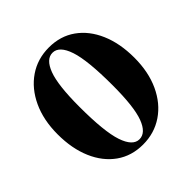

<svg xmlns="http://www.w3.org/2000/svg" viewBox="-193 -883 1051 1051"><g transform="rotate(-45 332.5 -357.5)"><path d="M338 -728Q426.5 -728 492 -681.5Q557.5 -635 593.5 -551.5Q629.5 -468 629.5 -357.5Q629.5 -247 590.8 -163.5Q552 -80 483.5 -33.5Q415 13 327 13Q238.5 13 173 -33.5Q107.5 -80 71.5 -163.5Q35.5 -247 35.5 -357.5Q35.5 -468 74.5 -551.5Q113.5 -635 181.8 -681.5Q250 -728 338 -728ZM333.5 -21.5Q383.5 -21.5 411 -95Q438.5 -168.5 438.5 -335Q438.5 -527.5 410.8 -610.5Q383 -693.5 331.5 -693.5Q282 -693.5 254.2 -620Q226.5 -546.5 226.5 -380Q226.5 -187.5 254.5 -104.5Q282.5 -21.5 333.5 -21.5Z"/></g></svg>

Font: Newsreader 72pt
Style: Bold
Weight: 700
Designer: Hugues Gentile
Foundry: Production Type
Version: Version 1.003; ttfautohint (v1.8.3)